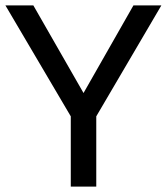

<svg xmlns="http://www.w3.org/2000/svg" viewBox="-20 -688 615 708"><path d="M241 0V-259L0 -668H103L288 -345L472 -668H575L335 -259V0Z"/></svg>

Font: Atkinson Hyperlegible Next
Style: Regular
Weight: 400
Designer: Elliott Scott, Megan Eiswerth, Linus Boman, Theodore Petrosky, Letters from Sweden
Foundry: Applied Design Works, Letters from Sweden
Version: Version 2.001